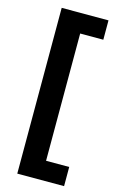

<svg xmlns="http://www.w3.org/2000/svg" viewBox="-142 -850 663 1074"><g transform="rotate(15 189.0 -313.0)"><path d="M75 167V-793H346V-681H212V56H346V167Z"/></g></svg>

Font: Mona Sans ExtraLight
Style: Bold
Weight: 700
Version: Version 2.000